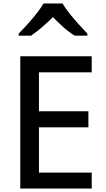

<svg xmlns="http://www.w3.org/2000/svg" viewBox="-20 -1079 605 1099"><path d="M96 0V-757H505V-665H203V-442H486V-350H203V-91H505V0ZM87 -875V-887Q116 -916 143.5 -947Q171 -978 193.5 -1007Q216 -1036 229 -1059H338Q353 -1033 378.5 -1001Q404 -969 431.5 -939Q459 -909 480 -887V-875H408Q377 -893 345 -921.5Q313 -950 283 -981Q252 -950 219.5 -922.5Q187 -895 158 -875Z"/></svg>

Font: Menbere
Style: Regular
Weight: 400
Designer: Aleme Tadesse
Foundry: Sorkin Type Co
Version: Version 1.000